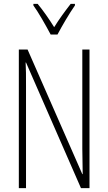

<svg xmlns="http://www.w3.org/2000/svg" viewBox="-20 -969 557 989"><path d="M241 -791H276C301 -838 336 -898 366 -941V-949H344C310 -905 286 -872 259 -829C233 -871 200 -918 174 -949H152V-941C177 -907 215 -840 241 -791ZM441 0V-714H404V-202C404 -172 405 -120 406 -72H404L122 -714H77V0H114V-526C114 -579 114 -615 112 -647H114L397 0Z"/></svg>

Font: Noto Sans Thai ExtCond ExtLt
Style: Regular
Weight: 200
Width: 2
Designer: Monotype Design Team
Foundry: Monotype Imaging Inc.
Version: Version 2.002